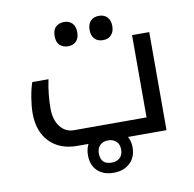

<svg xmlns="http://www.w3.org/2000/svg" viewBox="-84 -690 945 935"><g transform="rotate(-10 389.0 -222.5)"><path d="M252 0Q165.5 0 115.2 -52Q64.9 -104 64.9 -193.8Q64.9 -227.1 72 -270.5Q79.1 -314 89.8 -344.2H169.9Q154.8 -272 154.8 -201.2Q154.8 -146.5 180.7 -112.3Q206.5 -78.1 249 -78.1H607.9V-484.9H692.9V0ZM292 -485.4Q268.6 -485.4 252.2 -499.5Q235.8 -513.7 235.8 -545.4Q235.8 -577.1 252.2 -591.3Q268.6 -605.5 292 -605.5Q317.4 -605.5 332.5 -590.1Q347.7 -574.7 347.7 -545.4Q347.7 -516.6 332.8 -501Q317.9 -485.4 292 -485.4ZM464.8 -485.4Q439 -485.4 423.8 -501Q408.7 -516.6 408.7 -545.4Q408.7 -574.2 423.6 -589.8Q438.5 -605.5 464.8 -605.5Q491.7 -605.5 506.3 -589.1Q521 -572.8 521 -545.4Q521 -518.1 506.3 -501.7Q491.7 -485.4 464.8 -485.4ZM403.8 159.7Q354 159.7 324.5 131.6Q294.9 103.5 294.9 54.7Q294.9 5.4 324.7 -22.5Q354.5 -50.3 403.8 -50.3Q454.1 -50.3 484.9 -21.7Q515.6 6.8 515.6 53.7Q515.6 102.1 484.9 130.9Q454.1 159.7 403.8 159.7ZM403.8 109.4Q427.7 109.4 443.4 95.2Q459 81.1 459 54.7Q459 28.3 443.4 13.9Q427.7 -0.5 403.8 -0.5Q379.4 -0.5 364 13.9Q348.6 28.3 348.6 54.7Q348.6 109.4 403.8 109.4Z"/></g></svg>

Font: Noto Kufi Arabic
Style: Regular
Weight: 400
Designer: Monotype Design team
Foundry: Monotype Imaging Inc.
Version: Version 1.02